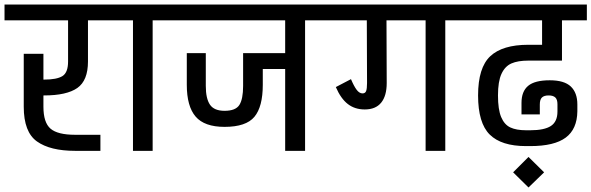

<svg xmlns="http://www.w3.org/2000/svg" viewBox="-30 -667 2615 849"><path d="M162 -245V-195Q162 -125 193.5 -98Q225 -71 302 -71H414V0H302Q192 0 133.5 -41.5Q75 -83 75 -195V-429H162V-315H165Q221 -315 246 -330.5Q271 -346 271 -395V-577H-10V-647H468V-577H359V-395Q359 -311 312 -278Q265 -245 165 -245Z M755 -577H645V0H558V-577H448V-647H755Z M1429 -647V-577H1319V0H1231V-362H1132V-292Q1132 -195 1095 -150.5Q1058 -106 963 -106Q874 -106 835 -151.5Q796 -197 796 -292V-432H880V-287Q880 -231 898.5 -204Q917 -177 963 -177Q1012 -177 1028.5 -203Q1045 -229 1045 -287V-432H1231V-577H735V-647Z M2049 -577H1939V0H1852V-577H1679L1680 -300Q1680 -243 1655.5 -213Q1631 -183 1583 -183Q1539 -183 1508 -207Q1477 -231 1455 -282L1522 -317Q1535 -286 1547 -270Q1559 -254 1573 -254Q1585 -254 1589 -264.5Q1593 -275 1593 -300L1592 -577H1409V-647H2049Z M2172 -245Q2172 -183 2186 -149.5Q2200 -116 2226.5 -103.5Q2253 -91 2296 -91H2315Q2377 -91 2406 -110Q2435 -129 2435 -174V-206Q2435 -227 2425.5 -236Q2416 -245 2396 -245Q2376 -245 2366.5 -236Q2357 -227 2357 -205V-161H2276V-212Q2276 -263 2305.5 -287.5Q2335 -312 2401 -312Q2465 -312 2494 -284.5Q2523 -257 2523 -205V-175Q2522 -96 2471.5 -58.5Q2421 -21 2315 -21H2296Q2187 -21 2135.5 -72Q2084 -123 2084 -245Q2084 -368 2138 -418.5Q2192 -469 2306 -469H2367V-577H2029V-647H2565V-577H2455V-399H2306Q2260 -399 2231.5 -386.5Q2203 -374 2187.5 -340.5Q2172 -307 2172 -245Z M2239 95 2307 27 2376 95 2307 162Z"/></svg>

Font: Biryani
Style: Regular
Weight: 400
Designer: Dan Reynolds and Mathieu Réguer
Foundry: Dan Reynolds and Mathieu Réguer
Version: Version 1.004; ttfautohint (v1.1) -l 5 -r 5 -G 72 -x 0 -D la